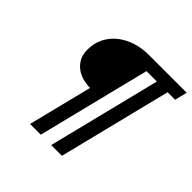

<svg xmlns="http://www.w3.org/2000/svg" viewBox="-182 -863 1020 1020"><g transform="rotate(45 328.5 -353.0)"><path d="M583 -635.7 424.8 0H344.2L502.4 -635.7H424.3L266.1 0H185.5L275.4 -360.4Q250.5 -360.4 223.4 -367.2Q196.3 -374 173.6 -389.9Q150.9 -405.8 136.2 -431.4Q121.6 -457 121.6 -494.6Q121.6 -544.4 141.8 -583.5Q162.1 -622.6 196.5 -649.7Q231 -676.8 276.1 -691.2Q321.3 -705.6 371.1 -705.6H656.7L639.2 -635.7Z"/></g></svg>

Font: Andika New Basic
Style: Bold Italic
Weight: 700
Italic angle: -14°
Designer: Victor Gaultney, Annie Olsen, Pablo Ugerman
Foundry: SIL International
Version: Version 5.500